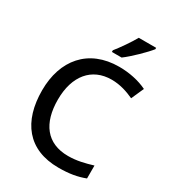

<svg xmlns="http://www.w3.org/2000/svg" viewBox="-223 -1063 1080 1196"><g transform="rotate(30 317.5 -465.5)"><path d="M542 -931V-941H417C392 -896 346 -830 316 -793V-781H386C435 -817 513 -894 542 -931ZM402 -631C465 -631 518 -612 564 -591L604 -681C547 -709 475 -724 403 -724C181 -724 59 -573 59 -357C59 -134 167 10 388 10C466 10 521 0 576 -21V-114C520 -97 465 -83 403 -83C249 -83 173 -187 173 -356C173 -527 260 -631 402 -631Z"/></g></svg>

Font: Noto Sans Canadian Aboriginal Medium
Style: Regular
Weight: 500
Designer: Monotype Design Team, Typotheque's Kevin King
Foundry: Monotype Imaging Inc.
Version: Version 2.004